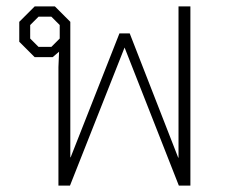

<svg xmlns="http://www.w3.org/2000/svg" viewBox="-20 -578 703 598"><path d="M162 -369 164 -417 144 -400H88L40 -448V-510L88 -558H151L199 -510V-88H200L352 -474H384L535 -87H536V-558H573V0H537L368 -430L198 0H162ZM140 -432 166 -458V-500L140 -526H100L74 -500V-458L100 -432Z"/></svg>

Font: Chakra Petch ExtraLight
Style: Regular
Weight: 275
Designer: Katatrad Aksorn Co.,Ltd.
Foundry: Cadson Demak Co.,Ltd.
Version: Version 1.000; ttfautohint (v1.6)